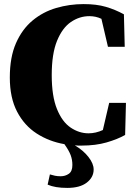

<svg xmlns="http://www.w3.org/2000/svg" viewBox="-20 -692 658 939"><path d="M379 20Q371 20 362.5 20Q354 20 346 19Q387 43 412.5 75.5Q438 108 438 137Q438 175 404.5 201Q371 227 309 227Q249 227 213 211L224 161Q237 165 249 167.5Q261 170 277 170Q299 170 316.5 158Q334 146 334 115Q334 89 325.5 66.5Q317 44 295 13Q220 0 159.5 -39Q99 -78 63.5 -146Q28 -214 28 -313Q28 -412 58 -480.5Q88 -549 139 -591.5Q190 -634 255 -653Q320 -672 389 -672Q452 -672 498 -658.5Q544 -645 586 -622L590 -463H508L476 -600Q449 -613 417 -613Q369 -613 327 -584.5Q285 -556 259 -492.5Q233 -429 233 -325Q233 -222 258.5 -159Q284 -96 325.5 -68Q367 -40 413 -40Q448 -40 483 -56L514 -189H596L592 -32Q555 -11 501.5 4.5Q448 20 379 20Z"/></svg>

Font: Source Serif 4 Black
Style: Regular
Weight: 900
Designer: Frank Grießhammer
Foundry: Adobe
Version: Version 4.005;hotconv 1.1.0;makeotfexe 2.6.0